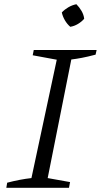

<svg xmlns="http://www.w3.org/2000/svg" viewBox="-20 -890 478 910"><path d="M10 0 14 -24Q44 -32 73 -37.5Q102 -43 129 -46L249 -607L135 -628L140 -653H438L433 -631Q395 -621 368.5 -616Q342 -611 318 -608L206 -46L312 -27L307 0ZM342 -870Q356 -856 366.5 -838Q377 -820 379 -801Q367 -787 349.5 -776.5Q332 -766 313 -763Q298 -776 287.5 -794Q277 -812 273 -831Q286 -845 304 -855.5Q322 -866 342 -870Z"/></svg>

Font: Piazzolla Thin Light
Style: Italic
Weight: 300
Italic angle: -11.3°
Version: Version 2.005